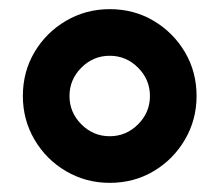

<svg xmlns="http://www.w3.org/2000/svg" viewBox="-20 -705 480 420"><path d="M30 -495Q30 -548 55.5 -591Q81 -634 124.5 -659.5Q168 -685 220 -685Q273 -685 316 -659.5Q359 -634 384.5 -591Q410 -548 410 -495Q410 -443 384.5 -399.5Q359 -356 316 -330.5Q273 -305 220 -305Q168 -305 124.5 -330.5Q81 -356 55.5 -399.5Q30 -443 30 -495ZM132 -495Q132 -459 158 -433Q184 -407 220 -407Q256 -407 282 -433Q308 -459 308 -495Q308 -531 282 -557Q256 -583 220 -583Q184 -583 158 -557Q132 -531 132 -495Z"/></svg>

Font: Hind Variable Light
Style: Regular
Weight: 300
Designer: Manushi Parikh, Satya Rajpurohit
Foundry: Indian Type Foundry
Version: Version 3.000